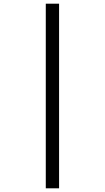

<svg xmlns="http://www.w3.org/2000/svg" viewBox="-20 -780 568 1040"><path d="M228 240H300V-760H228Z"/></svg>

Font: Noto Serif Hebrew SemiCondensed ExtraBold
Style: Regular
Weight: 800
Width: 4
Designer: Monotype Design Team
Foundry: Monotype Imaging Inc.
Version: Version 2.004